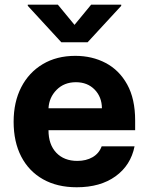

<svg xmlns="http://www.w3.org/2000/svg" viewBox="-20 -792 638 823"><path d="M308.9 10.7Q225.1 10.7 164.4 -23.6Q103.7 -57.9 71 -120.9Q38.4 -183.9 38.4 -270.2Q38.4 -354.4 71 -418Q103.7 -481.5 163.2 -517Q222.7 -552.6 302.9 -552.6Q375 -552.6 433.1 -522Q491.1 -491.5 525.2 -429.9Q559.3 -368.3 559.3 -275.6V-234H187.9V-233.7Q187.9 -172.6 221.2 -137.4Q254.6 -102.3 311.4 -102.3Q349.4 -102.3 377 -118.3Q404.5 -134.2 415.8 -164.8H556.8Q540.5 -83.5 475.3 -36.4Q410.2 10.7 308.9 10.7ZM187.9 -327.8H416.9Q416.5 -376.4 385.7 -408Q354.8 -439.6 305.4 -439.6Q255 -439.6 222.7 -407Q190.3 -374.3 187.9 -327.8ZM228 -772 299.4 -685.4 370.7 -772H499.6V-767L355.5 -610.8H242.9L99.1 -767V-772Z"/></svg>

Font: Inter Zeller
Style: Bold
Weight: 700
Designer: Rasmus Andersson; Joe Bland
Foundry: zeller
Version: Version 3.015;git-dec3a8cb1